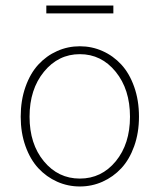

<svg xmlns="http://www.w3.org/2000/svg" viewBox="-20 -656 572 688"><path d="M54.2 -237.8Q54.2 -296.4 71.3 -344.7Q88.4 -393.1 117.4 -424.6Q146.5 -456.1 184.8 -473.1Q223.1 -490.2 266.1 -490.2Q309.1 -490.2 347.4 -473.1Q385.7 -456.1 414.8 -424.6Q443.8 -393.1 460.9 -344.7Q478 -296.4 478 -237.8Q478 -180.2 460.9 -132.3Q443.8 -84.5 414.8 -53.2Q385.7 -22 347.4 -4.9Q309.1 12.2 266.1 12.2Q223.1 12.2 184.8 -4.9Q146.5 -22 117.4 -53.2Q88.4 -84.5 71.3 -132.3Q54.2 -180.2 54.2 -237.8ZM445.8 -237.8Q445.8 -335.9 394.5 -398.9Q343.3 -461.9 266.1 -461.9Q189 -461.9 137.5 -398.9Q85.9 -335.9 85.9 -237.8Q85.9 -140.1 137.2 -78.1Q188.5 -16.1 266.1 -16.1Q343.8 -16.1 394.8 -78.1Q445.8 -140.1 445.8 -237.8ZM146 -607.9V-636.2H386.2V-607.9Z"/></svg>

Font: Source Sans 3 ExtraLight
Style: Regular
Weight: 200
Designer: Paul D. Hunt
Foundry: Adobe
Version: Version 3.052;hotconv 1.1.0;makeotfexe 2.6.0